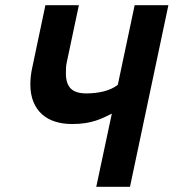

<svg xmlns="http://www.w3.org/2000/svg" viewBox="-20 -720 669 740"><path d="M284 -700 238 -483Q235 -470 234.5 -459Q234 -448 234 -437Q234 -398 252.5 -379Q271 -360 313 -360Q349 -360 380.5 -368Q412 -376 434 -393L499 -700H629L481 0H351L411 -282Q397 -275 382 -268Q367 -261 349 -255Q331 -249 308.5 -245.5Q286 -242 258 -242Q223 -242 193.5 -251Q164 -260 142.5 -279Q121 -298 109 -327Q97 -356 97 -395Q97 -426 104 -458L155 -700Z"/></svg>

Font: PT Sans
Style: Bold Italic
Weight: 700
Italic angle: -12°
Designer: A.Korolkova, O.Umpeleva, V.Yefimov
Foundry: ParaType Ltd
Version: Version 2.003W OFL